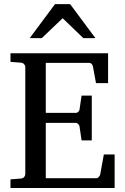

<svg xmlns="http://www.w3.org/2000/svg" viewBox="-20 -936 623 956"><path d="M32.2 0V-43L84 -46.9Q94.7 -47.9 100.3 -54.7Q106 -61.5 106 -68.8V-602.1Q106 -609.4 100.3 -616.2Q94.7 -623 84 -624L32.2 -627.9V-670.9H518.1V-522H458L442.9 -604Q441.9 -611.3 436.8 -617.2Q431.6 -623 424.8 -623H208V-374H357.9Q364.7 -374 370.4 -379.9Q376 -385.7 376 -391.1L386.2 -460H437V-236.8H386.2L376 -306.2Q376 -311.5 370.1 -317.9Q364.3 -324.2 357.9 -324.2H208V-48.8H460.9Q467.3 -48.8 472.7 -55.7Q478 -62.5 479 -67.9L497.1 -167H550.8V0ZM395 -746.1 292 -845.2 188 -746.1H127.9L253.9 -915.5H329.1L455.1 -746.1Z"/></svg>

Font: Tagmukay Beta
Style: Regular
Weight: 400
Designer: Peter Martin
Foundry: SIL International
Version: Version 2.000; dev 82b92eM